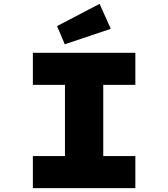

<svg xmlns="http://www.w3.org/2000/svg" viewBox="-20 -973 871 993"><path d="M150 0V-166H316V-534H150V-700H680V-534H514V-166H680V0ZM315 -744 275 -838 495 -953 553 -824Z"/></svg>

Font: Lexend Mega ExtraBold
Style: Regular
Weight: 800
Designer: Bonnie Shaver-Troup, Thomas Jockin
Foundry: Lexend
Version: Version 1.007